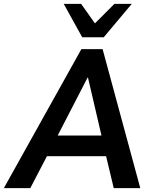

<svg xmlns="http://www.w3.org/2000/svg" viewBox="-59 -973 781 993"><path d="M97.7 0 183.6 -165H489.7L529.3 0H666.5L471.7 -718.8H361.8L-39.1 0ZM396 -571.8 465.8 -272H239.3L394 -571.8ZM477.5 -780.3 622.6 -953.1H532.7L432.1 -852.1L360.4 -953.1H270.5L366.2 -780.3Z"/></svg>

Font: Winston SemiBold
Style: Italic
Weight: 600
Italic angle: -8.13011°
Designer: Vernon Adams, Kim Jin-seong, David Berlow, Cristiano Sobral
Foundry: The Winston Project Authors
Version: Version 3.004